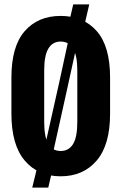

<svg xmlns="http://www.w3.org/2000/svg" viewBox="-20 -795 556 878"><path d="M32.2 -274.9Q32.2 -132.3 93.3 -60.5Q154.3 11.2 257.3 11.2Q360.4 11.2 421.9 -60.5Q483.4 -132.3 483.4 -274.9V-440.4Q483.4 -583.5 422.4 -652.8Q361.3 -722.2 257.3 -722.2Q153.8 -722.2 93 -652.6Q32.2 -583 32.2 -440.4ZM182.1 -238.3V-473.1Q182.1 -541.5 201.4 -573.2Q220.7 -605 257.3 -605Q294.4 -605 314 -573.2Q333.5 -541.5 333.5 -473.1V-238.3Q333.5 -167.5 314 -136Q294.4 -104.5 257.3 -104.5Q220.7 -104.5 201.4 -136Q182.1 -167.5 182.1 -238.3ZM127.4 63H200.7L218.8 -14.6L204.6 -16.1L285.2 -379.4L249.5 -412.1L163.6 -29.3L150.4 -31.2ZM314.9 -774.9 296.9 -697.3 311 -695.3 249.5 -412.1 285.2 -379.4 351.6 -682.1 366.2 -680.7 388.2 -774.9Z"/></svg>

Font: Roboto Flex
Style: wght 700 wdth 25 opsz 34 GRAD 0.00 slnt 0.00 XTRA 468 XOPQ 96 YOPQ 79 YTLC 514 YTUC 712 YTAS 750 YTDE -203.00 YTFI 738
Weight: 700
Width: 1
Designer: Berlow after Robertson
Foundry: Google
Version: Version 3.100